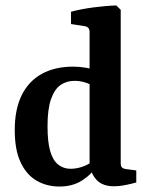

<svg xmlns="http://www.w3.org/2000/svg" viewBox="-20 -675 540 703"><path d="M198 8Q151 8 114 -13.5Q77 -35 55.5 -80.5Q34 -126 34 -199Q34 -275 59.5 -326.5Q85 -378 133 -404.5Q181 -431 248 -431Q271 -431 294.5 -427Q318 -423 331 -418L319 -359Q311 -367 292 -373Q273 -379 253 -379Q224 -379 202 -364Q180 -349 167 -312.5Q154 -276 154 -213Q154 -155 164 -121Q174 -87 193.5 -72Q213 -57 238 -57Q261 -57 284.5 -65.5Q308 -74 324 -89L337 -71Q316 -37 281 -14.5Q246 8 198 8ZM422 -639V-78Q422 -66 427 -61.5Q432 -57 441 -56L479 -51V-7Q466 -3 442 2Q418 7 397 7Q358 7 336.5 -13.5Q315 -34 308 -71V-558Q308 -576 291 -579L240 -587V-632Q277 -642 323 -648Q369 -654 406 -655Z"/></svg>

Font: Yrsa SemiBold
Style: Regular
Weight: 600
Version: Version 2.004